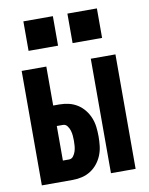

<svg xmlns="http://www.w3.org/2000/svg" viewBox="-83 -798 667 859"><g transform="rotate(-10 250.0 -368.5)"><path d="M351 0V-520H463V0ZM37 0V-520H149V-343H177Q199 -343 220 -338Q241 -333 259 -321.5Q277 -310 290.5 -293Q304 -276 312 -256Q320 -236 322.5 -214.5Q325 -193 325 -172Q325 -150 322.5 -128.5Q320 -107 312 -87Q304 -67 290.5 -50Q277 -33 259 -21.5Q241 -10 220 -5Q199 0 177 0ZM149 -93H177Q189 -93 196.5 -103Q204 -113 207.5 -124.5Q211 -136 212 -148Q213 -160 213 -172Q213 -183 212 -195Q211 -207 207.5 -218.5Q204 -230 196.5 -240Q189 -250 177 -250H149ZM417 -603H283V-737H417ZM217 -603H83V-737H217Z"/></g></svg>

Font: Iosevka SS04 Heavy
Style: Regular
Weight: 900
Monospace: yes
Designer: Belleve Invis
Foundry: Belleve Invis
Version: Version 19.0.0; ttfautohint (v1.8.4)